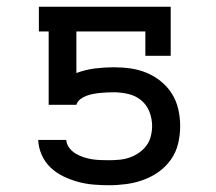

<svg xmlns="http://www.w3.org/2000/svg" viewBox="-20 -540 640 568"><path d="M302 8Q279 8 256 6Q233 4 211 -2Q189 -8 168 -18Q147 -28 130 -44Q113 -60 103.5 -81.5Q94 -103 93 -126H176Q177 -113 185 -102.5Q193 -92 204 -85.5Q215 -79 227 -75Q239 -71 251.5 -69Q264 -67 277 -66.5Q290 -66 302 -66Q318 -66 333.5 -67.5Q349 -69 363.5 -74Q378 -79 391 -88Q404 -97 413 -109Q422 -121 426 -136.5Q430 -152 430 -167Q430 -189 422 -209.5Q414 -230 397.5 -243.5Q381 -257 359.5 -262Q338 -267 317 -267Q306 -267 296 -266.5Q286 -266 275.5 -265Q265 -264 255 -262Q245 -260 235.5 -256.5Q226 -253 217.5 -246.5Q209 -240 206 -230H124V-447H95V-520H485V-375H410V-447H206V-324Q233 -334 261 -337.5Q289 -341 317 -341Q342 -341 366.5 -337.5Q391 -334 414 -324.5Q437 -315 456.5 -299Q476 -283 489 -262Q502 -241 507.5 -216.5Q513 -192 513 -167Q513 -141 507 -115.5Q501 -90 486 -68.5Q471 -47 450 -32Q429 -17 404.5 -8Q380 1 354 4.5Q328 8 302 8Z"/></svg>

Font: Iosevka Etoile
Style: Regular
Weight: 400
Designer: Belleve Invis
Foundry: Belleve Invis
Version: Version 33.2.4